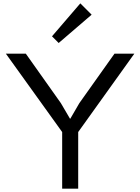

<svg xmlns="http://www.w3.org/2000/svg" viewBox="-20 -1132 841 1152"><path d="M667 -810.1H786.1L449.2 -339.8V0H353V-339.8L15.1 -810.1H134.8L345.2 -513.2L399.9 -419.9H401.9L456.1 -513.2ZM461.9 -1111.8 529.8 -1043.9 332 -874 292 -914.1Z"/></svg>

Font: Sinkin Sans 400 Regular
Style: Regular
Weight: 400
Designer: Keith Bates
Foundry: K-Type
Version: Sinkin Sans (version 1.0)  by Keith Bates   •   © 2014   www